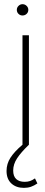

<svg xmlns="http://www.w3.org/2000/svg" viewBox="-20 -701 216 930"><path d="M88.9 -530.3H120.1V0Q81.5 37.1 62.7 65.9Q43.9 94.7 43.9 125Q43.9 152.8 58.6 166.3Q73.2 179.7 99.6 179.7Q114.3 179.7 125.5 175.8Q136.7 171.9 149.4 163.1L161.1 187.5Q145.5 198.2 130.1 203.6Q114.7 209 95.7 209Q58.1 209 34.9 187.5Q11.7 166 11.7 127Q11.7 92.3 30.8 62.7Q49.8 33.2 88.9 0ZM61.5 -653.3Q61.5 -664.6 69.8 -672.6Q78.1 -680.7 88.9 -680.7Q100.6 -680.7 108.9 -672.6Q117.2 -664.6 117.2 -653.3Q117.2 -641.6 108.9 -633.8Q100.6 -626 88.9 -626Q77.6 -626 69.6 -633.8Q61.5 -641.6 61.5 -653.3Z"/></svg>

Font: Pretendard Thin
Style: Regular
Weight: 100
Designer: Base glyphs from Inter by Rasmus Andersson; Hangeul glyphs from Noto Sans CJK(Source Han Sans) by Jang Soo-young and Kan
Foundry: Kil Hyung-jin
Version: Version 1.309